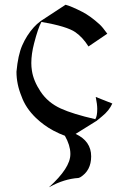

<svg xmlns="http://www.w3.org/2000/svg" viewBox="-20 -572 538 802"><path d="M251 -4.9Q229 -12.7 203.1 -26.4Q163.6 -47.4 129.9 -79.6Q86.9 -121.1 69.8 -169.9Q48.8 -220.7 48.8 -272.5Q55.2 -342.3 72.8 -382.3Q91.3 -424.8 121.1 -458Q133.8 -472.2 150.4 -484.4L253.9 -552.2Q277.8 -545.9 323.7 -522.5Q357.9 -504.9 396.5 -469.7Q408.2 -459 428.2 -431.2L349.6 -377.9Q325.7 -416 294.9 -437.5Q259.8 -461.9 153.3 -480.5L152.8 -480Q138.7 -454.1 122.6 -391.6Q110.8 -346.7 110.8 -308.6Q110.8 -293 113.3 -276.9Q119.6 -234.4 149.4 -189.5Q180.2 -143.1 233.9 -118.7Q284.2 -95.7 377.9 -74.2L378.4 -74.7Q386.2 -86.9 386.2 -117.2Q386.2 -136.2 379.9 -167L449.2 -139.6Q436 -109.9 406.2 -85.9Q383.8 -67.9 383.8 -67.4L295.9 -12.7Q360.8 17.6 360.8 81.1Q360.8 141.1 314.5 168.9L307.6 171.4Q248 175.3 188 208.5L184.6 210Q273.9 129.4 273.9 72.3V68.8Q273.4 34.7 251 -4.9Z"/></svg>

Font: MedievalSharp
Style: Regular
Weight: 500
Version: Version 1.0